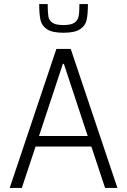

<svg xmlns="http://www.w3.org/2000/svg" viewBox="-20 -930 629 950"><path d="M259 -688H330L561 0H500L432 -205H156L88 0H28ZM414 -257 296 -614H291L173 -257ZM174 -910H216Q216 -868 219.5 -848Q223 -828 240 -817Q257 -806 294 -806Q331 -806 348 -817.5Q365 -829 369 -849Q373 -869 373 -910H415Q415 -859 408.5 -830.5Q402 -802 375.5 -785Q349 -768 294 -768Q239 -768 213 -785Q187 -802 180.5 -830.5Q174 -859 174 -910Z"/></svg>

Font: Saira SemiCondensed Light
Style: Regular
Weight: 300
Width: 4
Designer: Hector Gatti with collaboration of the Omnibus-Type team
Foundry: Omnibus-Type
Version: Version 0.072; ttfautohint (v1.8)